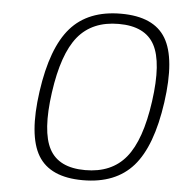

<svg xmlns="http://www.w3.org/2000/svg" viewBox="-53 -770 793 840"><g transform="rotate(5 344.0 -350.0)"><path d="M341.3 20Q197.3 20 144.5 -68.1Q91.8 -156.2 119.1 -350.1Q146.5 -544.4 223.9 -632.3Q301.3 -720.2 445.3 -720.2Q589.4 -720.2 641.8 -632.3Q694.3 -544.4 667 -350.1Q639.6 -155.8 562.3 -67.9Q484.9 20 341.3 20ZM190.4 -101.6Q231.4 -24.9 347.7 -24.9Q463.9 -24.9 526.6 -101.6Q589.4 -178.2 613.3 -350.1Q637.2 -522 596.2 -598.4Q555.2 -674.8 439 -674.8Q322.8 -674.8 260 -598.4Q197.3 -522 173.3 -350.1Q149.4 -178.2 190.4 -101.6Z"/></g></svg>

Font: Fivo Sans Light
Style: Regular
Weight: 300
Designer: Alexander Slobzheninov
Foundry: Alexander Slobzheninov
Version: 1.0